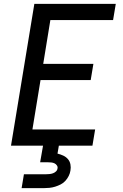

<svg xmlns="http://www.w3.org/2000/svg" viewBox="-20 -755 640 995"><path d="M37 0 158 -735H580L566 -651H241L204 -424H464L450 -340H190L148 -84H473L459 0ZM92 220 104 148H219Q228 148 237 147Q246 146 254.5 143Q263 140 270 133.5Q277 127 278 118Q280 110 275 102.5Q270 95 262.5 91.5Q255 88 246.5 87Q238 86 229 86H188L203 0H285L278 41Q294 45 308 51.5Q322 58 332 69.5Q342 81 345 97Q348 113 345 129Q343 143 336 157Q329 171 318.5 182.5Q308 194 294 201Q280 208 265.5 212.5Q251 217 236 218.5Q221 220 207 220Z"/></svg>

Font: Iosevka Aile Medium
Style: Italic
Weight: 500
Italic angle: -9°
Designer: Belleve Invis
Foundry: Belleve Invis
Version: Version 31.1.0; ttfautohint (v1.8.4)